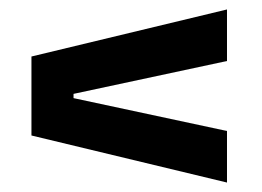

<svg xmlns="http://www.w3.org/2000/svg" viewBox="-20 -512 554 406"><path d="M135.5 -313.5V-304.5L460 -235V-126L46.5 -225.5V-392.5L460 -492V-383Z"/></svg>

Font: Anek Tamil Medium SemiBold
Style: Regular
Weight: 600
Version: Version 1.003